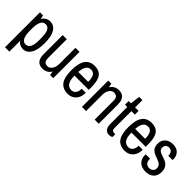

<svg xmlns="http://www.w3.org/2000/svg" viewBox="99 -1595 2695 2695"><g transform="rotate(45 1446.0 -247.5)"><path d="M252 -534.8Q328.4 -534.8 371 -467.2Q413.6 -399.7 413.6 -262.4Q413.6 -125.1 369.9 -56.3Q326.2 12.6 257.2 12.6Q219.4 12.6 189.4 -3.3Q159.4 -19.1 146 -46V171.6H59.5V-522.2H121.2L132.5 -461.8Q150.7 -496.5 182.9 -515.6Q215 -534.8 252 -534.8ZM235 -461.8Q141.6 -461.8 141.6 -279.3V-242.8Q141.6 -60.4 235 -60.4Q281.9 -60.4 305.2 -103.6Q328.4 -146.8 328.4 -242.8V-279.3Q328.4 -375.3 305.2 -418.5Q281.9 -461.8 235 -461.8Z M640.3 12.6Q511.3 12.6 511.3 -146V-522.2H593.4V-152Q593.4 -101.2 612.1 -80.8Q630.8 -60.4 668.8 -60.4Q706.8 -60.4 735.4 -99.5Q764.1 -138.6 764.1 -203.7V-522.2H844.9V0H783.7L772.8 -60.4Q752.4 -23.5 717 -5.4Q681.6 12.6 640.3 12.6Z M1313.6 -289.3V-236.8H1030.8Q1031.3 -146 1059.3 -103.2Q1087.3 -60.4 1145.5 -60.4Q1184.6 -60.4 1208.7 -92.3Q1232.8 -124.2 1232.8 -178.1H1313.6Q1313.6 -91.2 1266.5 -39.3Q1219.4 12.6 1142.9 12.6Q1043 12.6 994.1 -52.8Q945.3 -118.2 945.3 -259.6Q945.3 -401 993.9 -467.9Q1042.6 -534.8 1136 -534.8Q1229.4 -534.8 1271.5 -476.5Q1313.6 -418.3 1313.6 -289.3ZM1031.7 -310.6H1228.5Q1228.5 -384.9 1206.6 -423.3Q1184.6 -461.8 1136.8 -461.8Q1089.1 -461.8 1063 -424.4Q1036.9 -387.1 1031.7 -310.6Z M1619.5 -534.8Q1748.5 -534.8 1748.5 -376.2V0H1667.7V-371Q1667.7 -421.8 1648.6 -441.8Q1629.5 -461.8 1591.4 -461.8Q1553.4 -461.8 1525.2 -423.1Q1497 -384.4 1497 -319.3V0H1414.9V-522.2H1476.5L1487.8 -461.8Q1509.1 -498.7 1543.7 -516.7Q1578.2 -534.8 1619.5 -534.8Z M2016.9 -449.2H1947.9V-107.7Q1947.9 -60.4 1993.9 -60.4H2016.9V-4.3Q1994.8 10 1960 10Q1925.3 10 1903.6 -8.3Q1881.8 -26.5 1873.8 -52.1Q1865.8 -77.8 1865.8 -110.3V-449.2H1820.6V-522.2H1865.8L1883.6 -667.2H1947.9V-522.2H2016.9Z M2444 -289.3V-236.8H2161.2Q2161.6 -146 2189.6 -103.2Q2217.6 -60.4 2275.8 -60.4Q2314.9 -60.4 2339.1 -92.3Q2363.2 -124.2 2363.2 -178.1H2444Q2444 -91.2 2396.8 -39.3Q2349.7 12.6 2273.2 12.6Q2173.3 12.6 2124.5 -52.8Q2075.6 -118.2 2075.6 -259.6Q2075.6 -401 2124.2 -467.9Q2172.9 -534.8 2266.3 -534.8Q2359.7 -534.8 2401.8 -476.5Q2444 -418.3 2444 -289.3ZM2162 -310.6H2358.8Q2358.8 -384.9 2336.9 -423.3Q2314.9 -461.8 2267.2 -461.8Q2219.4 -461.8 2193.3 -424.4Q2167.2 -387.1 2162 -310.6Z M2843.2 -391.4Q2843.2 -378.8 2841.4 -371.9H2758Q2758 -394.9 2752 -414.2Q2745.9 -433.5 2728.9 -448.1Q2712 -462.6 2688.5 -462.6Q2665.1 -462.6 2650.3 -455.9Q2635.5 -449.2 2628.1 -437.9Q2620.8 -426.6 2617.7 -415.3Q2614.7 -404 2614.7 -392.5Q2614.7 -381 2617.7 -371.9Q2620.8 -362.7 2624.5 -356.4Q2628.1 -350.1 2636.8 -343.4Q2645.5 -336.7 2651.2 -333.2Q2656.8 -329.7 2669.9 -324.3Q2682.9 -318.9 2689 -316.7Q2695 -314.5 2709.8 -309.3Q2724.6 -304.1 2733.3 -301Q2742 -298 2755.4 -292.6Q2768.9 -287.1 2777.6 -282.1Q2786.3 -277.2 2797.6 -269.5Q2808.9 -261.9 2816 -253.9Q2823.2 -245.9 2831 -234.8Q2838.8 -223.7 2843.2 -211.3Q2847.5 -199 2850.3 -183.1Q2853.2 -167.2 2853.2 -149.4Q2853.2 -68.6 2807.6 -28Q2761.9 12.6 2686.8 12.6Q2643.4 12.6 2610.1 -0.4Q2576.9 -13.5 2557.6 -35.6Q2538.2 -57.8 2528.5 -84.7Q2518.7 -111.6 2518.7 -129.7Q2518.7 -147.7 2519.1 -155.1Q2519.5 -162.5 2519.5 -162.9H2604.7V-152.9Q2604.7 -106.4 2628.6 -83Q2652.5 -59.5 2688.1 -59.5Q2723.7 -59.5 2746.1 -79.9Q2768.5 -100.3 2768.5 -136.8Q2768.5 -154.2 2762.4 -168.1Q2756.3 -182 2748.5 -190.9Q2740.7 -199.8 2724.6 -208.9Q2708.5 -218.1 2697.9 -222.4Q2687.2 -226.8 2667.5 -233.9Q2647.7 -241.1 2637.7 -245Q2627.7 -248.9 2611.4 -256.5Q2595.1 -264.1 2585.4 -271.3Q2575.6 -278.5 2564.1 -290Q2552.6 -301.5 2546 -314.5Q2539.5 -327.5 2535.2 -345.8Q2530.8 -364 2530.8 -385.3Q2530.8 -454.4 2574.9 -494.6Q2619 -534.8 2691.4 -534.8Q2763.7 -534.8 2803.4 -493.5Q2843.2 -452.2 2843.2 -391.4Z"/></g></svg>

Font: Puralecka Narrow
Style: Regular
Weight: 400
Designer: Hector Gatti, Marcela Romero, Pablo Cosgaya and Nicolas Silva
Version: Version 1.004;PS 001.004;hotconv 1.0.70;makeotf.lib2.5.58329